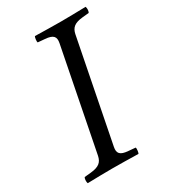

<svg xmlns="http://www.w3.org/2000/svg" viewBox="-164 -728 714 810"><g transform="rotate(-30 193.5 -322.5)"><path d="M213 -569 116 -76C110 -48 95 -34 54 -30L23 -27C19 -23 17 -7 21 2C66 1 102 0 141 0C179 0 224 1 268 2C271 -2 274 -22 271 -27L237 -30C198 -33 187 -46 193 -76L290 -569C296 -597 311 -611 352 -615L383 -618C387 -622 389 -638 385 -647C340 -646 304 -645 265 -645C227 -645 182 -646 138 -647C135 -643 132 -623 135 -618L169 -615C208 -612 219 -599 213 -569Z"/></g></svg>

Font: Libertinus Serif
Style: Italic
Weight: 400
Italic angle: -12°
Designer: Philipp H. Poll, Khaled Hosny
Foundry: Caleb Maclennan
Version: Version 7.050;RELEASE